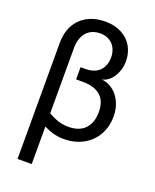

<svg xmlns="http://www.w3.org/2000/svg" viewBox="-162 -789 875 1081"><g transform="rotate(20 275.0 -248.0)"><path d="M504.9 -209C504.9 -231.8 501.6 -253.3 495.1 -273.4C488.6 -293.6 479.5 -311.4 467.8 -326.9C456.1 -342.4 442 -355 425.5 -364.7C409.1 -374.5 391 -380.5 371.1 -382.8C384.1 -385.1 396.3 -390.5 407.7 -399.2C419.1 -407.8 429 -418.5 437.3 -431.4C445.6 -444.3 452.1 -458.7 456.8 -474.6C461.5 -490.6 463.9 -507 463.9 -523.9C463.9 -547.7 459.9 -570 451.9 -590.8C443.9 -611.7 432.1 -629.9 416.5 -645.5C400.9 -661.1 381.6 -673.4 358.6 -682.4C335.7 -691.3 309.4 -695.8 279.8 -695.8C245.9 -695.8 216.4 -690.5 191.2 -679.9C165.9 -669.4 144.9 -655.1 128.2 -637.2C111.4 -619.3 98.9 -598.4 90.6 -574.5C82.3 -550.5 78.1 -525.4 78.1 -499V200.2H163.1V-24.9C179 -16.4 196.9 -9.2 216.6 -3.2C236.2 2.8 258.8 5.9 284.2 5.9C317.1 5.9 347.1 0.5 374.3 -10.3C401.4 -21 424.7 -35.9 444.1 -54.9C463.5 -74 478.4 -96.7 489 -123C499.6 -149.4 504.9 -178.1 504.9 -209ZM163.1 -104.5V-495.1C163.1 -514.6 165.6 -532.4 170.7 -548.3C175.7 -564.3 182.9 -577.8 192.4 -588.9C201.8 -599.9 213.5 -608.5 227.5 -614.5C241.5 -620.5 257.3 -623.5 274.9 -623.5C291.2 -623.5 305.7 -620.8 318.4 -615.5C331.1 -610.1 341.8 -602.7 350.6 -593.3C359.4 -583.8 366.1 -572.5 370.8 -559.3C375.6 -546.1 377.9 -531.9 377.9 -516.6C377.9 -501.6 375.7 -487.5 371.3 -474.1C366.9 -460.8 360.2 -449.1 351.1 -439.2C342 -429.3 330.3 -421.4 316.2 -415.5C302 -409.7 285 -406.7 265.1 -406.7H234.9V-333.5H275.9C301.9 -333.5 324 -330.2 342 -323.7C360.1 -317.2 374.8 -308.3 386 -296.9C397.2 -285.5 405.4 -272 410.4 -256.3C415.4 -240.7 418 -223.6 418 -205.1C418 -180.7 414.6 -159.9 408 -142.8C401.3 -125.7 392.1 -111.6 380.4 -100.3C368.7 -89.1 354.7 -80.8 338.4 -75.4C322.1 -70.1 304.4 -67.4 285.2 -67.4C262.7 -67.4 241.3 -70.8 220.9 -77.6C200.6 -84.5 181.3 -93.4 163.1 -104.5Z"/></g></svg>

Font: CodeNewRoman Nerd Font Mono
Style: Regular
Weight: 400
Monospace: yes
Designer: Sam Radian
Foundry: Code New Roman
Version: Version 2.00 November 29, 2014;Nerd Fonts 3.2.1